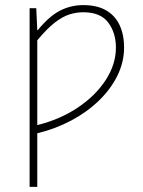

<svg xmlns="http://www.w3.org/2000/svg" viewBox="-20 -510 560 752"><path d="M96 222V-478H122L126 -392H128Q172 -446 214.5 -468Q257 -490 306 -490Q360 -490 395.5 -469.5Q431 -449 448.5 -411.5Q466 -374 466 -324Q466 -267 440 -214Q414 -161 367.5 -116Q321 -71 259 -38Q197 -5 126 12V102V222ZM126 -20Q215 -42 284.5 -88.5Q354 -135 394 -196.5Q434 -258 434 -324Q434 -381 404 -421.5Q374 -462 306 -462Q279 -462 252 -453.5Q225 -445 194.5 -421.5Q164 -398 126 -352Z"/></svg>

Font: Source Sans 3
Style: Regular
Weight: 200
Designer: Paul D. Hunt
Foundry: Adobe
Version: Version 3.046;hotconv 1.0.118;makeotfexe 2.5.65603